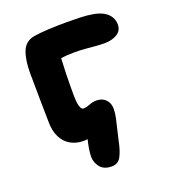

<svg xmlns="http://www.w3.org/2000/svg" viewBox="-126 -611 761 862"><g transform="rotate(-20 254.0 -180.0)"><path d="M261 159Q224 159 206 136.5Q188 114 188 86Q188 73 191 52.5Q194 32 200 7.5Q206 -17 217 -43L252 -16Q237 -4 219.5 2Q202 8 180 8Q147 8 120 -7Q93 -22 77.5 -52.5Q62 -83 62 -128Q62 -146 61.5 -169Q61 -192 60.5 -218.5Q60 -245 60 -270.5Q60 -296 59.5 -319Q59 -342 59 -360Q59 -423 74.5 -462.5Q90 -502 133 -510Q164 -515 205.5 -517Q247 -519 290 -519Q323 -519 355.5 -518Q388 -517 416 -512Q444 -507 462 -497Q484 -485 494 -467.5Q504 -450 504 -432Q504 -401 479 -386.5Q454 -372 422 -372Q401 -372 380 -373.5Q359 -375 335 -377.5Q311 -380 280 -380Q240 -380 209 -375Q178 -370 143 -362L216 -420Q214 -396 212.5 -365.5Q211 -335 210 -304Q209 -273 209 -246Q209 -219 209 -201Q209 -181 211 -164.5Q213 -148 218 -138.5Q223 -129 231 -129Q242 -129 251 -132.5Q260 -136 271 -139.5Q282 -143 296 -143Q324 -143 340.5 -126Q357 -109 357 -82Q357 -61 352 -38.5Q347 -16 341 8.5Q335 33 328 64Q320 105 306 132Q292 159 261 159Z"/></g></svg>

Font: Shantell Sans
Style: Bold
Weight: 700
Designer: Stephen Nixon, Anya Danilova, Shantell Martin
Foundry: Arrow Type
Version: Version 1.011;[c5ecc13dd]